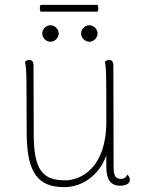

<svg xmlns="http://www.w3.org/2000/svg" viewBox="-20 -759 591 791"><path d="M382 -711C386 -720 386 -730 382 -739H147C143 -730 143 -720 147 -711ZM154 -621C154 -603 170 -587 188 -587C206 -587 222 -603 222 -621C222 -639 206 -655 188 -655C170 -655 154 -639 154 -621ZM314 -621C314 -603 330 -587 348 -587C366 -587 382 -603 382 -621C382 -639 366 -655 348 -655C330 -655 314 -639 314 -621ZM505 -40C498 -24 486 -22 478 -22C456 -22 448 -35 448 -72L447 -490C447 -504 441 -512 430 -512C421 -512 416 -508 412 -504C418 -480 418 -445 418 -257C418 -68 314 -16 248 -16C156 -16 119 -59 119 -206L118 -490C118 -504 112 -512 101 -512C92 -512 87 -508 83 -504C87 -488 89 -457 89 -417L90 -207C91 -44 139 12 245 12C319 12 389 -37 418 -119V-73C418 -21 434 6 475 6C499 6 515 -3 515 -18C515 -25 512 -32 505 -40Z"/></svg>

Font: Arima Koshi Thin
Style: Regular
Weight: 250
Designer: Joana Correia and Natanael Gama
Foundry: NDISCOVER
Version: Version 1.019;PS 001.019;hotconv 1.0.88;makeotf.lib2.5.64775